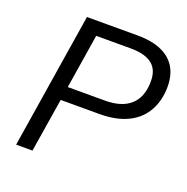

<svg xmlns="http://www.w3.org/2000/svg" viewBox="-126 -822 913 939"><g transform="rotate(20 330.0 -352.5)"><path d="M57 0 169 -705H433Q508 -705 559 -682Q610 -659 634.5 -614.5Q659 -570 656 -504Q652 -434 620 -383.5Q588 -333 529.5 -306.5Q471 -280 389 -280H187L142 0ZM198 -351H392Q476 -351 521.5 -390Q567 -429 570 -504Q574 -571 537 -602.5Q500 -634 423 -634H243Z"/></g></svg>

Font: Nunito Sans 10pt
Style: Italic
Weight: 400
Italic angle: -9°
Designer: Vernon Adams
Foundry: Vernon Adams
Version: Version 3.101;gftools[0.9.27]